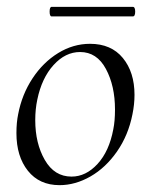

<svg xmlns="http://www.w3.org/2000/svg" viewBox="-20 -527 438 561"><path d="M28 -138Q28 -169 33 -193Q44 -251 75 -298Q106 -345 150 -372Q194 -399 243 -399Q305 -399 339 -357.5Q373 -316 373 -250Q373 -222 367 -193Q355 -132 322 -84.5Q289 -37 244.5 -11.5Q200 14 154 14Q95 14 61.5 -28Q28 -70 28 -138ZM311 -149Q316 -173 316 -207Q316 -276 289.5 -325.5Q263 -375 214 -375Q171 -375 136.5 -337Q102 -299 89 -236Q83 -208 83 -176Q83 -108 111 -59.5Q139 -11 189 -11Q231 -11 265 -48Q299 -85 311 -149ZM125 -493Q125 -507 131 -507H368Q375 -507 375 -493Q375 -479 368 -479H131Q125 -479 125 -493Z"/></svg>

Font: Cormorant Infant
Style: Italic
Weight: 400
Italic angle: -10°
Designer: Christian Thalmann (Catharsis Fonts)
Foundry: Catharsis Fonts
Version: Version 4.000